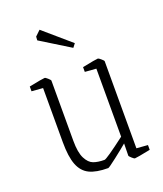

<svg xmlns="http://www.w3.org/2000/svg" viewBox="-126 -740 708 833"><g transform="rotate(-20 228.0 -323.0)"><path d="M83 -163V-413L31 -417V-439Q95 -452 104 -452Q108 -452 118 -443Q128 -434 128 -431V-153Q128 -99 142 -71.5Q156 -44 176.5 -36.5Q197 -29 227 -29Q237 -29 329 -99V-413L277 -417V-439Q341 -452 350 -452Q353 -452 363.5 -443Q374 -434 374 -431V-29L426 -25V-3Q362 10 353 10Q350 10 340 1Q330 -8 330 -11L331 -67Q310 -49 272 -19.5Q234 10 230 10Q175 10 143.5 -5.5Q112 -21 97.5 -58.5Q83 -96 83 -163ZM130 -616 131 -633 155 -656 279 -549 266 -532Z"/></g></svg>

Font: Grenze ExtraLight
Style: Regular
Weight: 275
Designer: Renata Polastri
Foundry: Omnibus-Type
Version: Version 1.002; ttfautohint (v1.8)